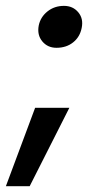

<svg xmlns="http://www.w3.org/2000/svg" viewBox="-46 -527 324 664"><path d="M-25.7 117 75.5 -154.3H193.9L56.6 117ZM149.3 -361.7Q118.7 -361.7 100.2 -384Q81.8 -406.2 88 -439Q94.2 -468.4 118.3 -487.6Q142.4 -506.7 175.2 -506.7Q206.1 -506.7 224.6 -484.6Q243.2 -462.5 236.5 -430.4Q230.3 -399 206.8 -380.4Q183.4 -361.7 149.3 -361.7Z"/></svg>

Font: REM Medium
Style: Italic
Weight: 500
Italic angle: -11°
Designer: Octavio Pardo
Foundry: Ashler Design
Version: Version 1.005;gftools[0.9.28]